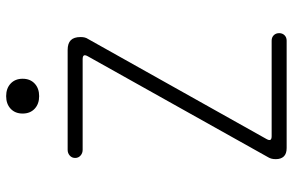

<svg xmlns="http://www.w3.org/2000/svg" viewBox="-188 -788 975 640"><g transform="rotate(-90 300.0 -467.5)"><path d="M127 0Q108 0 99 -9.5Q90 -19 90 -36Q90 -44 91.5 -50Q93 -56 96 -61L433 -663Q438 -672 435.5 -676Q433 -680 423 -680H121Q110 -680 102 -687Q94 -694 94 -705Q94 -716 102 -723Q110 -730 121 -730H454Q476 -730 486.5 -719.5Q497 -709 497 -687Q497 -679 495.5 -673Q494 -667 490 -661L157 -67Q152 -58 154.5 -54Q157 -50 167 -50H485Q496 -50 503 -43Q510 -36 510 -25Q510 -14 503 -7Q496 0 485 0ZM300 -825Q274 -825 258 -840Q242 -855 242 -880Q242 -905 258 -920Q274 -935 300 -935Q326 -935 342 -920Q358 -905 358 -880Q358 -855 342 -840Q326 -825 300 -825Z"/></g></svg>

Font: Maple Mono NL Thin
Style: Regular
Weight: 250
Monospace: yes
Designer: subframe7536
Version: Version 7.000